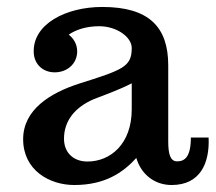

<svg xmlns="http://www.w3.org/2000/svg" viewBox="-20 -525 623 555"><path d="M46.9 -122.6C46.9 -33.2 122.6 9.8 194.8 9.8C283.2 9.8 335.4 -25.9 374 -68.4C387.7 -22 425.8 9.8 476.1 9.8C558.6 9.8 586.4 -53.2 583 -127.4H531.7C531.7 -72.3 514.6 -58.6 492.2 -58.6C472.7 -58.6 466.3 -78.1 466.3 -116.7V-335.9C466.3 -446.3 411.6 -504.9 275.4 -504.9C171.4 -504.9 72.8 -455.6 77.6 -371.6C79.6 -338.9 104 -315.9 138.2 -315.9C174.3 -315.9 203.1 -340.8 203.1 -376.5C203.1 -396.5 193.4 -413.6 178.7 -424.8C198.2 -438.5 228.5 -449.2 266.6 -449.2C317.4 -449.2 360.8 -418 360.8 -386.2C360.8 -331.5 335 -323.2 207 -282.7C126 -256.3 46.9 -208.5 46.9 -122.6ZM165 -124C165 -173.8 194.3 -213.9 251 -238.3C274.4 -247.6 323.2 -264.6 360.8 -284.2V-209C360.8 -108.9 299.3 -58.1 232.9 -58.1C192.4 -58.1 165 -83.5 165 -124Z"/></svg>

Font: Arbutus Slab
Style: Regular
Weight: 400
Designer: Karolina Lach
Foundry: Karolina Lach
Version: Version 1.001